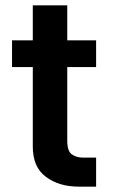

<svg xmlns="http://www.w3.org/2000/svg" viewBox="-20 -696 420 716"><path d="M338.4 -545.5V-446H230.8V-171.2Q230.8 -132.5 247.9 -120.4Q264.9 -108.3 289.1 -108.3H338.4V0H272.7Q200.3 0 151.1 -36.6Q101.9 -73.2 102.3 -150.2V-446H24.9V-545.5H102.3V-676.1H230.8V-545.5Z"/></svg>

Font: Inter Zeller Semi Bold
Style: Regular
Weight: 600
Designer: Rasmus Andersson; Joe Bland
Foundry: zeller
Version: Version 3.015;git-dec3a8cb1